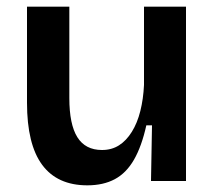

<svg xmlns="http://www.w3.org/2000/svg" viewBox="-20 -543 647 576"><path d="M242 13Q152 13 106.5 -48.5Q61 -110 61 -235V-523H188V-249Q188 -170 212 -131.5Q236 -93 286 -93Q315 -93 337 -107Q359 -121 375.5 -147.5Q392 -174 401 -210Q410 -246 412 -288V-523H538V-217V0H433L436 -167H419Q405 -104 382 -64Q359 -24 324.5 -5.5Q290 13 242 13Z"/></svg>

Font: Bricolage Grotesque 18pt SemiBold
Style: Regular
Weight: 600
Version: Version 1.001;gftools[0.9.33.dev8+g029e19f]